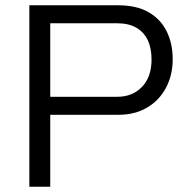

<svg xmlns="http://www.w3.org/2000/svg" viewBox="-20 -706 703 726"><path d="M91 0V-686H427Q497 -686 542.5 -659.5Q588 -633 610.5 -587Q633 -541 633 -482Q633 -421 607 -373Q581 -325 535 -298.5Q489 -272 429 -272H170V0ZM170 -340H423Q481 -340 517 -377.5Q553 -415 553 -481Q553 -524 538.5 -554.5Q524 -585 495 -601.5Q466 -618 423 -618H170Z"/></svg>

Font: Archivo SemiBold Light
Style: Regular
Weight: 300
Version: Version 2.001